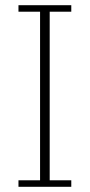

<svg xmlns="http://www.w3.org/2000/svg" viewBox="-20 -718 345 738"><path d="M51 -25H134V-673H51V-698H254V-673H171V-25H254V0H51Z"/></svg>

Font: IBM Plex Serif ExtLt
Style: Regular
Weight: 200
Designer: Mike Abbink, Paul van der Laan, Pieter van Rosmalen
Foundry: Bold Monday
Version: Version 3.001